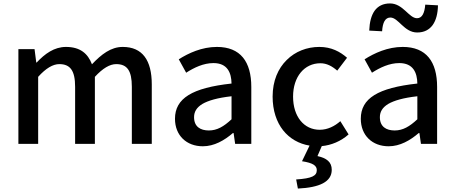

<svg xmlns="http://www.w3.org/2000/svg" viewBox="-20 -837 2639 1117"><path d="M87 -275V0H202V-390C247 -440 288 -464 325 -464C388 -464 417 -427 417 -332V0H532V-390C578 -440 619 -464 656 -464C719 -464 747 -427 747 -332V0H805H863V-346C863 -486 809 -564 694 -564C625 -564 570 -521 515 -463C491 -526 446 -564 364 -564C295 -564 241 -524 193 -473H191L181 -551H87Z M1442 -248V-331C1442 -478 1379 -564 1242 -564C1154 -564 1077 -528 1020 -492L1063 -414C1110 -444 1164 -470 1222 -470C1303 -470 1326 -414 1327 -351C1098 -326 998 -265 998 -146C998 -49 1065 14 1160 14C1226 14 1285 -20 1335 -63H1339L1348 0H1442V-165ZM1157 -232C1191 -252 1246 -268 1327 -277V-210V-143C1282 -101 1243 -78 1195 -78C1146 -78 1109 -100 1109 -155C1109 -186 1123 -211 1157 -232Z M1627 -79C1665 -31 1719 0 1781 10L1737 101C1802 111 1823 127 1823 153C1823 186 1795 201 1703 207L1713 260C1839 254 1910 221 1910 151C1910 105 1880 83 1827 71L1852 13C1907 8 1963 -15 2008 -55L1960 -132C1927 -103 1886 -82 1840 -82C1749 -82 1685 -158 1685 -275C1685 -391 1751 -469 1844 -469C1881 -469 1912 -452 1942 -426L1999 -501C1959 -536 1908 -564 1838 -564C1766 -564 1698 -538 1648 -488C1598 -439 1566 -367 1566 -275C1566 -194 1589 -127 1627 -79Z M2523 -248V-331C2523 -478 2460 -564 2323 -564C2235 -564 2158 -528 2101 -492L2144 -414C2191 -444 2245 -470 2303 -470C2384 -470 2407 -414 2408 -351C2179 -326 2079 -265 2079 -146C2079 -49 2146 14 2241 14C2307 14 2366 -20 2416 -63H2420L2429 0H2523V-165ZM2238 -232C2272 -252 2327 -268 2408 -277V-210V-143C2363 -101 2324 -78 2276 -78C2227 -78 2190 -100 2190 -155C2190 -186 2204 -211 2238 -232ZM2159 -774C2140 -747 2130 -708 2128 -659L2203 -655C2206 -706 2221 -735 2251 -735C2298 -735 2331 -648 2407 -648C2448 -648 2477 -664 2497 -691C2517 -719 2527 -758 2528 -806L2454 -810C2450 -761 2436 -731 2406 -731C2359 -731 2325 -817 2249 -817C2209 -817 2179 -802 2159 -774Z"/></svg>

Font: GenSekiGothic2 TW M
Style: Regular
Weight: 500
Version: Version 2.100;PS 2.1;hotconv 16.6.51;makeotf.lib2.5.65220 DE